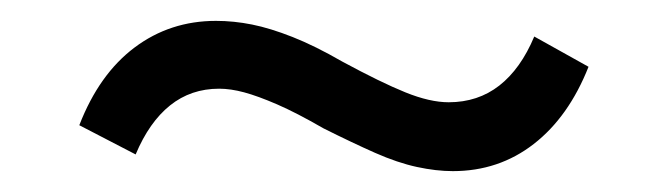

<svg xmlns="http://www.w3.org/2000/svg" viewBox="-20 -379 640 184"><path d="M414 -215Q398 -215 379.5 -219Q361 -223 339.5 -232.5Q318 -242 290 -256Q264 -271 245.5 -279Q227 -287 214 -290.5Q201 -294 190 -294Q163 -294 143 -278Q123 -262 110 -231L56 -259Q75 -308 109 -333.5Q143 -359 187 -359Q204 -359 221.5 -355.5Q239 -352 260.5 -343.5Q282 -335 308 -320Q345 -300 368.5 -290.5Q392 -281 410 -281Q438 -281 458.5 -297Q479 -313 492 -344L544 -315Q525 -267 491.5 -241Q458 -215 414 -215Z"/></svg>

Font: Nunito Sans 12pt Medium
Style: Regular
Weight: 500
Designer: Vernon Adams
Foundry: Vernon Adams
Version: Version 3.101;gftools[0.9.27]